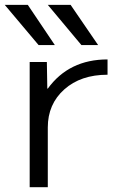

<svg xmlns="http://www.w3.org/2000/svg" viewBox="-48 -777 520 797"><path d="M-28.3 -756.8H67.4L179.7 -589.8H112.3ZM75.2 0V-519.5H146.5L148.4 -409.2H150.4Q238.3 -530.3 398.4 -530.3V-466.8Q287.1 -466.8 218.8 -405.8Q150.4 -344.7 150.4 -248V0ZM150.4 -756.8H245.1L359.4 -589.8H290Z"/></svg>

Font: GenEi M Gothic v2 Regular
Style: Regular
Weight: 400
Version: Version 2.0